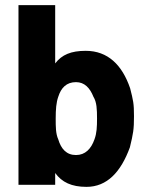

<svg xmlns="http://www.w3.org/2000/svg" viewBox="-20 -720 584 748"><path d="M52 0H195V-46C221 -10 259 8 317 8C397 8 451 -50 486 -146C499 -200 502 -215 502 -267C502 -318 499 -328 487 -376C456 -467 400 -522 314 -522C257 -522 221 -507 195 -473V-700H52ZM197 -258C197 -293 199 -321 207 -343C218 -378 239 -400 276 -400C309 -400 330 -378 344 -343C357 -322 358 -294 358 -258C358 -226 357 -201 348 -177C335 -140 312 -116 276 -116C239 -116 218 -140 207 -177C197 -199 197 -226 197 -258Z"/></svg>

Font: Vanilla Cream Black
Style: Regular
Weight: 900
Designer: Jeremy Tribby, Jinavaṁso
Foundry: Tribby Type
Version: Version 1.422;Glyphs 3.1.2 (3151)